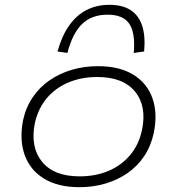

<svg xmlns="http://www.w3.org/2000/svg" viewBox="-20 -770 735 798"><path d="M310 8Q221 8 163 -27.5Q105 -63 82.5 -126Q60 -189 76 -271Q88 -325 116.5 -366.5Q145 -408 186.5 -436.5Q228 -465 279 -480Q330 -495 387 -495Q476 -495 533.5 -460Q591 -425 613.5 -362Q636 -299 619 -217Q607 -162 579 -120.5Q551 -79 510 -50.5Q469 -22 418 -7Q367 8 310 8ZM311 -37Q377 -37 430.5 -59.5Q484 -82 520.5 -125Q557 -168 570 -229Q591 -328 541.5 -389Q492 -450 384 -450Q319 -450 265 -427.5Q211 -405 175 -362.5Q139 -320 125 -259Q105 -159 154.5 -98Q204 -37 311 -37ZM260 -550 219 -556Q237 -621 267.5 -664Q298 -707 340 -728.5Q382 -750 435 -750Q488 -750 522 -728.5Q556 -707 570.5 -664Q585 -621 579 -556L536 -550Q543 -633 517.5 -671Q492 -709 427 -709Q362 -709 322 -671Q282 -633 260 -550Z"/></svg>

Font: Nunito Sans 10pt Expanded ExtraLight
Style: Italic
Weight: 250
Width: 7
Italic angle: -9°
Designer: Vernon Adams
Foundry: Vernon Adams
Version: Version 3.101;gftools[0.9.27]